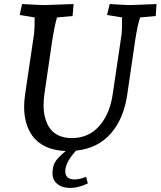

<svg xmlns="http://www.w3.org/2000/svg" viewBox="-20 -730 792 947"><path d="M302 115Q302 155 348 155Q373 155 405 142L413 175Q366 197 326.5 197Q287 197 263 177.5Q239 158 239 124Q239 90 253 67.5Q267 45 304 15Q188 10 137 -64Q99 -120 99 -203Q99 -233 104 -266L148 -563Q151 -588 151 -644L77 -656L89 -710Q180 -705 200 -705L343 -710L338 -651L261 -644Q248 -597 238 -533L199 -266Q195 -237 195 -212Q195 -150 219 -108Q253 -49 335 -49Q417 -49 469.5 -108.5Q522 -168 536 -266L580 -563Q582 -580 582 -644L508 -656L521 -710Q602 -705 623 -705L752 -710L748 -651L671 -644Q659 -609 647 -533L608 -266Q591 -145 526.5 -71.5Q462 2 355 13Q302 71 302 115Z"/></svg>

Font: Andada
Style: Italic
Weight: 400
Italic angle: -8.29999°
Designer: Carolina Giovagnoli
Foundry: Carolina Giovagnoli
Version: Version 1.003